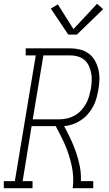

<svg xmlns="http://www.w3.org/2000/svg" viewBox="-54 -989 574 1009"><path d="M-34 0V-37H24L134 -698H81V-735H314Q340 -735 365.5 -729Q391 -723 411.5 -708Q432 -693 444.5 -671Q457 -649 463 -624Q469 -599 468.5 -572Q468 -545 463 -518Q459 -496 453 -473.5Q447 -451 435.5 -429.5Q424 -408 408 -389.5Q392 -371 371.5 -357.5Q351 -344 328.5 -336Q306 -328 283 -326Q301 -293 317 -259Q333 -225 345.5 -189Q358 -153 365.5 -114.5Q373 -76 371 -37H436V0H328Q332 -30 330.5 -59.5Q329 -89 323 -117Q317 -145 308.5 -172Q300 -199 289 -225Q278 -251 265 -276Q252 -301 239 -326H112L65 -37H117V0ZM118 -362H259Q280 -362 300.5 -367Q321 -372 339.5 -382.5Q358 -393 373 -409.5Q388 -426 398.5 -445Q409 -464 414.5 -484Q420 -504 424 -524Q427 -545 428 -566Q429 -587 425 -606.5Q421 -626 412.5 -644Q404 -662 389 -674.5Q374 -687 354.5 -692.5Q335 -698 314 -698H174ZM305 -807 213 -944 250 -966 332 -836 456 -969 488 -941 350 -807Z"/></svg>

Font: Iosevka Curly Slab XLtObl
Style: Regular
Weight: 200
Italic angle: -9°
Monospace: yes
Designer: Belleve Invis
Foundry: Belleve Invis
Version: Version 11.1.0; ttfautohint (v1.8.3)